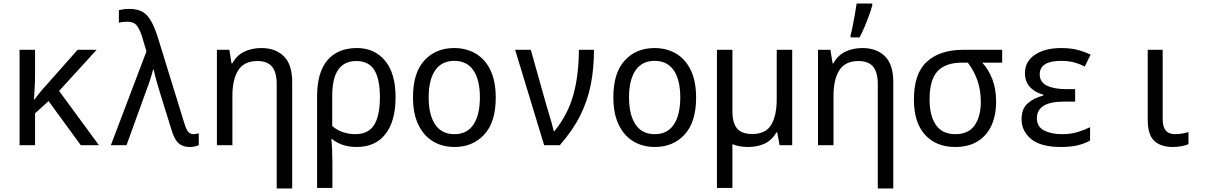

<svg xmlns="http://www.w3.org/2000/svg" viewBox="-20 -816 6796 1079"><path d="M90 0V-536H177V-400Q177 -367 175 -329Q173 -291 171 -255H172Q189 -277 204 -296Q219 -315 238 -335L416 -536H523L312 -305L536 0H434L253 -248L177 -179V0Z M1045 10Q1006 10 982.5 -12Q959 -34 943 -89L882 -285Q872 -318 860.5 -357.5Q849 -397 844 -424H840Q833 -396 823 -365.5Q813 -335 801 -304L691 0H603L803 -527L779 -608Q766 -650 749 -672Q732 -694 695 -694Q681 -694 669 -692.5Q657 -691 648 -688V-759Q660 -762 675 -764Q690 -766 707 -766Q773 -766 806.5 -729Q840 -692 866 -609L1016 -123Q1025 -92 1036.5 -77Q1048 -62 1067 -62Q1075 -62 1083 -64Q1091 -66 1097 -67V0Q1074 10 1045 10Z M1199 0V-536H1269L1281 -460H1286Q1309 -504 1351.5 -525Q1394 -546 1449 -546Q1528 -546 1575 -500Q1622 -454 1622 -355V243H1535V-343Q1535 -409 1509 -441Q1483 -473 1427 -473Q1352 -473 1319 -421.5Q1286 -370 1286 -276V0Z M1762 -275Q1762 -409 1820 -477.5Q1878 -546 1986 -546Q2084 -546 2143.5 -475.5Q2203 -405 2203 -269Q2203 -135 2146 -62.5Q2089 10 1985 10Q1901 10 1847 -34H1842Q1845 -11 1846.5 24Q1848 59 1848 98V240H1762ZM1977 -62Q2050 -62 2082.5 -114Q2115 -166 2115 -269Q2115 -372 2083.5 -422.5Q2052 -473 1982 -473Q1847 -473 1847 -278V-108Q1873 -85 1906.5 -73.5Q1940 -62 1977 -62Z M2535 10Q2466 10 2413.5 -21.5Q2361 -53 2331 -115Q2301 -177 2301 -270Q2301 -407 2365 -476.5Q2429 -546 2532 -546Q2600 -546 2653 -515Q2706 -484 2736 -422Q2766 -360 2766 -267Q2766 -130 2701.5 -60Q2637 10 2535 10ZM2534 -62Q2605 -62 2641 -116.5Q2677 -171 2677 -269Q2677 -367 2640.5 -420.5Q2604 -474 2533 -474Q2462 -474 2425.5 -420.5Q2389 -367 2389 -269Q2389 -171 2425.5 -116.5Q2462 -62 2534 -62Z M3038 0 2875 -536H2963L3048 -234Q3055 -209 3064 -180Q3073 -151 3080.5 -124Q3088 -97 3092 -79H3096Q3172 -173 3202.5 -284.5Q3233 -396 3233 -536H3318Q3318 -431 3300 -340Q3282 -249 3240 -165.5Q3198 -82 3126 0Z M3661 10Q3592 10 3539.5 -21.5Q3487 -53 3457 -115Q3427 -177 3427 -270Q3427 -407 3491 -476.5Q3555 -546 3658 -546Q3726 -546 3779 -515Q3832 -484 3862 -422Q3892 -360 3892 -267Q3892 -130 3827.5 -60Q3763 10 3661 10ZM3660 -62Q3731 -62 3767 -116.5Q3803 -171 3803 -269Q3803 -367 3766.5 -420.5Q3730 -474 3659 -474Q3588 -474 3551.5 -420.5Q3515 -367 3515 -269Q3515 -171 3551.5 -116.5Q3588 -62 3660 -62Z M4184 10Q4132 10 4096 -6V240H4009V-536H4096V-192Q4096 -125 4122 -94Q4148 -63 4208 -63Q4283 -63 4314 -114.5Q4345 -166 4345 -259V-536H4432V0H4361L4348 -72H4343Q4318 -28 4277.5 -9Q4237 10 4184 10Z M4577 0V-536H4647L4659 -460H4664Q4687 -504 4729.5 -525Q4772 -546 4827 -546Q4906 -546 4953 -500Q5000 -454 5000 -355V243H4913V-343Q4913 -409 4887 -441Q4861 -473 4805 -473Q4730 -473 4697 -421.5Q4664 -370 4664 -276V0ZM4760 -618Q4766 -639 4772.5 -672.5Q4779 -706 4785 -739.5Q4791 -773 4794 -796H4882V-786Q4876 -763 4864.5 -731Q4853 -699 4839 -666Q4825 -633 4811 -606H4760Z M5348 10Q5241 10 5178.5 -58.5Q5116 -127 5116 -257Q5116 -403 5189 -469.5Q5262 -536 5392 -536H5612V-464H5500Q5536 -425 5557 -370Q5578 -315 5578 -245Q5578 -169 5552 -111.5Q5526 -54 5474.5 -22Q5423 10 5348 10ZM5349 -62Q5423 -62 5457.5 -112Q5492 -162 5492 -245Q5492 -309 5473 -363.5Q5454 -418 5419 -464H5387Q5294 -464 5249 -416Q5204 -368 5204 -257Q5204 -166 5239.5 -114Q5275 -62 5349 -62Z M5942 10Q5829 10 5775 -34.5Q5721 -79 5721 -146Q5721 -205 5756 -235.5Q5791 -266 5843 -279V-284Q5795 -297 5767.5 -327.5Q5740 -358 5740 -405Q5740 -471 5796.5 -508.5Q5853 -546 5943 -546Q5994 -546 6032.5 -536.5Q6071 -527 6109 -509L6076 -442Q6045 -458 6013.5 -466Q5982 -474 5944 -474Q5823 -474 5823 -398Q5823 -355 5863 -335Q5903 -315 5974 -315H6022V-245H5960Q5882 -245 5844.5 -221Q5807 -197 5807 -152Q5807 -104 5847.5 -83Q5888 -62 5948 -62Q5998 -62 6036.5 -74Q6075 -86 6106 -101V-26Q6076 -9 6036.5 0.5Q5997 10 5942 10Z M6570 10Q6505 10 6467.5 -23.5Q6430 -57 6430 -144V-536H6514V-147Q6514 -104 6531 -83Q6548 -62 6585 -62Q6605 -62 6626.5 -66Q6648 -70 6659 -74V-6Q6645 1 6620 5.5Q6595 10 6570 10Z"/></svg>

Font: Noto Sans Mono SemiCondensed
Style: Regular
Weight: 400
Width: 4
Designer: Monotype Design Team
Foundry: Monotype Imaging Inc.
Version: Version 2.014